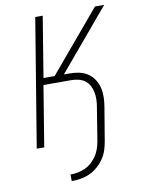

<svg xmlns="http://www.w3.org/2000/svg" viewBox="-101 -803 802 1086"><g transform="rotate(-10 300.0 -260.0)"><path d="M221 215V177Q242 177 263.5 173Q285 169 305.5 159.5Q326 150 343 134.5Q360 119 372.5 100.5Q385 82 392 61Q399 40 403 19L434 -173Q438 -194 438.5 -215.5Q439 -237 435 -257.5Q431 -278 421.5 -296Q412 -314 396 -326Q380 -338 359 -343Q338 -348 317 -348H158L101 0H58L179 -735H222L165 -387H229L522 -735H575L282 -387H317Q345 -387 371.5 -381Q398 -375 419.5 -360.5Q441 -346 455.5 -323.5Q470 -301 476 -275.5Q482 -250 481.5 -222Q481 -194 476 -166L444 26Q440 51 431.5 76.5Q423 102 407.5 124.5Q392 147 370.5 165.5Q349 184 324.5 195Q300 206 273.5 210.5Q247 215 221 215Z"/></g></svg>

Font: Iosevka Aile XLt Obl
Style: Regular
Weight: 200
Italic angle: -9°
Designer: Belleve Invis
Foundry: Belleve Invis
Version: Version 31.1.0; ttfautohint (v1.8.4)